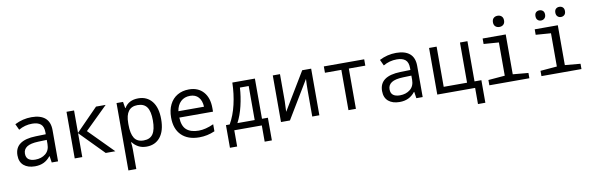

<svg xmlns="http://www.w3.org/2000/svg" viewBox="-60 -1350 6720 2178"><g transform="rotate(-10 3300.0 -260.5)"><path d="M69 -147Q69 -318 312 -324L427 -327V-349Q427 -416 393 -444Q359 -472 295 -472Q211 -472 139 -430L107 -499Q199 -546 300 -546Q403 -546 457 -499.5Q511 -453 511 -359V0H438L427 -74H423Q390 -32 346.5 -11Q303 10 245 10Q164 10 116.5 -30Q69 -70 69 -147ZM427 -214V-262L331 -259Q239 -256 197.5 -228.5Q156 -201 156 -151Q156 -106 183.5 -85Q211 -64 261 -64Q332 -64 379.5 -102.5Q427 -141 427 -214Z M703 -537H790V-279L1043 -537H1154L893 -281L1171 0H1060L790 -275V0H703Z M1279 -536H1354L1366 -463H1370Q1419 -546 1530 -546Q1630 -546 1688 -474Q1746 -402 1746 -269Q1746 -134 1688 -62Q1630 10 1530 10Q1476 10 1436 -12Q1396 -34 1370 -69H1364Q1370 -29 1370 11V240H1279ZM1651 -271Q1651 -374 1617.5 -423Q1584 -472 1509 -472Q1370 -472 1370 -289V-269Q1370 -169 1402 -117Q1434 -65 1510 -65Q1584 -65 1617.5 -115.5Q1651 -166 1651 -271Z M1860 -266Q1860 -352 1891.5 -415.5Q1923 -479 1980.5 -512.5Q2038 -546 2114 -546Q2219 -546 2279.5 -478Q2340 -410 2340 -292V-250H1952Q1955 -151 2004.5 -108.5Q2054 -66 2144 -66Q2223 -66 2317 -109V-28Q2231 10 2138 10Q2007 10 1933.5 -62Q1860 -134 1860 -266ZM2249 -323Q2246 -393 2211 -432.5Q2176 -472 2114 -472Q2048 -472 2006.5 -432.5Q1965 -393 1954 -323Z M2458 -74H2501Q2554 -166 2582 -286.5Q2610 -407 2613 -537H2873V-74H2941V187H2858V0H2541V187H2458ZM2789 -74V-466H2688Q2682 -363 2657 -258Q2632 -153 2590 -74Z M3079 -537H3162V-226Q3162 -192 3157 -104L3418 -537H3521V0H3439V-302Q3439 -365 3443 -433L3182 0H3079Z M3856 -464H3667V-537H4132V-464H3942V0H3856Z M4269 -147Q4269 -318 4512 -324L4627 -327V-349Q4627 -416 4593 -444Q4559 -472 4495 -472Q4411 -472 4339 -430L4307 -499Q4399 -546 4500 -546Q4603 -546 4657 -499.5Q4711 -453 4711 -359V0H4638L4627 -74H4623Q4590 -32 4546.5 -11Q4503 10 4445 10Q4364 10 4316.5 -30Q4269 -70 4269 -147ZM4627 -214V-262L4531 -259Q4439 -256 4397.5 -228.5Q4356 -201 4356 -151Q4356 -106 4383.5 -85Q4411 -64 4461 -64Q4532 -64 4579.5 -102.5Q4627 -141 4627 -214Z M5400 -73V187H5315V1H4879V-536H4966V-73H5235V-536H5321V-73Z M5643 -696Q5643 -728 5661 -744.5Q5679 -761 5707 -761Q5735 -761 5753 -744.5Q5771 -728 5771 -696Q5771 -665 5753 -648.5Q5735 -632 5707 -632Q5679 -632 5661 -648.5Q5643 -665 5643 -696ZM5479 -61 5670 -77V-460L5496 -473V-536H5762V-77L5940 -61V0H5479Z M6079 -61 6270 -77V-460L6096 -473V-536H6362V-77L6540 -61V0H6079ZM6130 -681Q6130 -710 6145.5 -724.5Q6161 -739 6185 -739Q6209 -739 6225 -724.5Q6241 -710 6241 -681Q6241 -653 6224.5 -637.5Q6208 -622 6185 -622Q6161 -622 6145.5 -637Q6130 -652 6130 -681ZM6359 -681Q6359 -710 6374.5 -724.5Q6390 -739 6414 -739Q6438 -739 6454 -724.5Q6470 -710 6470 -681Q6470 -652 6454 -637Q6438 -622 6414 -622Q6391 -622 6375 -637.5Q6359 -653 6359 -681Z"/></g></svg>

Font: Noto Sans Mono UI
Style: Regular
Weight: 400
Monospace: yes
Designer: Monotype Design team
Foundry: Monotype Imaging Inc.
Version: Version 1.000